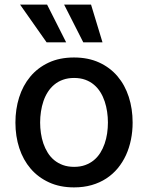

<svg xmlns="http://www.w3.org/2000/svg" viewBox="-20 -802 642 833"><path d="M46.9 -270.2Q46.9 -328.1 63 -379.4Q79.2 -430.8 111.2 -469.3Q143.1 -507.8 190.7 -530.2Q238.3 -552.6 301.1 -552.6Q362.6 -552.6 410 -530.9Q457.4 -509.2 489.7 -471.2Q522 -433.2 538.7 -381.6Q555.4 -329.9 555.4 -270.2Q555.4 -231.9 548.1 -196Q540.8 -160.2 526.5 -128.9Q512.1 -97.7 490.8 -71.9Q469.5 -46.2 441.2 -27.7Q413 -9.2 378 0.9Q343 11 301.1 11Q240.1 11 192.8 -10.7Q145.6 -32.3 113.1 -70.1Q80.6 -108 63.7 -159.4Q46.9 -210.9 46.9 -270.2ZM154.1 -270.6Q154.1 -247.5 157.5 -224.3Q160.9 -201 168.1 -179.7Q175.4 -158.4 187 -139.7Q198.5 -121.1 215 -107.4Q231.5 -93.8 253 -85.9Q274.5 -78.1 301.5 -78.1Q328.5 -78.1 349.6 -85.8Q370.7 -93.4 387.1 -106.9Q403.4 -120.4 415 -138.7Q426.5 -157 433.9 -178.4Q441.4 -199.9 444.8 -223.4Q448.2 -246.8 448.2 -270.6Q448.2 -293.7 444.8 -316.9Q441.4 -340.2 434.3 -361.7Q427.2 -383.2 415.7 -401.8Q404.1 -420.5 387.8 -434.3Q371.4 -448.2 350 -456Q328.5 -463.8 301.5 -463.8Q274.9 -463.8 253.4 -456.1Q231.9 -448.5 215.6 -434.8Q199.2 -421.2 187.5 -402.9Q175.8 -384.6 168.5 -363.1Q161.2 -341.6 157.7 -318Q154.1 -294.4 154.1 -270.6ZM184.3 -782 267 -618.3H182.2L67.1 -782ZM258.2 -782H375L424.7 -618.3H341.3Z"/></svg>

Font: Inter P Medium
Style: Regular
Weight: 500
Designer: Rasmus Andersson
Foundry: rsms
Version: Version 3.018;git-588b23468